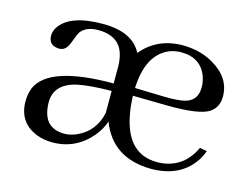

<svg xmlns="http://www.w3.org/2000/svg" viewBox="-69 -534 851 654"><g transform="rotate(15 357.0 -207.5)"><path d="M503.9 -400.4C488.9 -400.4 474.9 -397.8 461.9 -392.6C412.4 -371.7 386.1 -321.6 382.8 -242.2L486.3 -239.3C516.9 -238.6 540.7 -240.2 557.6 -244.1C586.9 -251.3 601.6 -270.8 601.6 -302.7C601.6 -316.4 599.3 -329.4 594.7 -341.8C579.8 -380.9 549.5 -400.4 503.9 -400.4ZM674.8 -97.7C671.5 -88.5 667.3 -79.4 662.1 -70.3C630.2 -16.9 577.8 9.8 504.9 9.8C414.4 8.5 354.5 -30.9 325.2 -108.4C319.3 -90.2 309.2 -72.3 294.9 -54.7C258.5 -11.7 212.9 9.8 158.2 9.8C138 9.8 119.5 6.5 102.5 0C57 -18.2 34.2 -52.4 34.2 -102.5C34.2 -119.5 37.1 -135.4 43 -150.4C69 -209 157.6 -238.3 308.6 -238.3V-299.8C308.6 -307.6 307.9 -315.1 306.6 -322.3C299.5 -374.3 267.6 -400.4 210.9 -400.4C184.2 -400.4 164.4 -392.6 151.4 -377C147.5 -371.7 141 -356.8 131.8 -332C124.7 -313.8 113.6 -304.7 98.6 -304.7C95.4 -304.7 92.1 -305 88.9 -305.7C70 -308.9 60.5 -320.6 60.5 -340.8C60.5 -351.9 64.1 -362.6 71.3 -373C96 -407.6 146.2 -424.8 221.7 -424.8C291.3 -424.8 337.2 -403 359.4 -359.4C394.5 -402.3 442.1 -424.2 502 -424.8C543.6 -424.8 580.4 -415.4 612.3 -396.5C657.2 -370.4 679.7 -335.3 679.7 -291C679.7 -266.9 670.9 -248.4 653.3 -235.4C630.5 -219.1 579.4 -211.6 500 -212.9L382.8 -214.8C383.5 -187.5 386.4 -162.4 391.6 -139.6C409.2 -58.3 452.1 -17.6 520.5 -17.6C526.4 -17.6 532.6 -17.9 539.1 -18.6C589.8 -25.1 626.6 -53.1 649.4 -102.5ZM190.4 -29.3C205.4 -29.3 221 -33.2 237.3 -41C275.1 -59.2 298.8 -90.2 308.6 -133.8V-211.9C257.2 -211.3 217.4 -208 189.5 -202.1C137.4 -190.4 111.3 -162.8 111.3 -119.1C111.3 -110.7 112 -102.5 113.3 -94.7C120.4 -51.1 146.2 -29.3 190.4 -29.3Z"/></g></svg>

Font: Abhaya Libre
Style: Regular
Weight: 400
Designer: Pushpananda Ekanayake, Sol Matas, Pathum Egodawatta
Foundry: Mooniak
Version: Version 1.041; ; ttfautohint (v1.5)